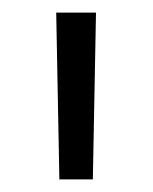

<svg xmlns="http://www.w3.org/2000/svg" viewBox="-20 -720 242 304"><path d="M127 -436 132 -700H69L74 -436Z"/></svg>

Font: Montserrat Z
Style: Regular
Weight: 400
Designer: Julieta Ulanovsky
Foundry: Julieta Ulanovsky
Version: Version 8.000